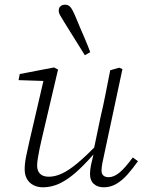

<svg xmlns="http://www.w3.org/2000/svg" viewBox="-20 -785 615 817"><path d="M163 12Q140 12 122.5 3Q105 -6 95 -23Q85 -40 85 -65Q85 -89 91 -119Q97 -149 104 -179L170 -463L181 -440L59 -444L64 -470L210 -498L227 -489L157 -191Q152 -171 148 -150Q144 -129 141 -111.5Q138 -94 138 -80Q138 -58 150.5 -45.5Q163 -33 188 -33Q214 -33 243.5 -46.5Q273 -60 310 -91Q347 -122 397 -173L399 -135H384Q340 -84 303 -51.5Q266 -19 232 -3.5Q198 12 163 12ZM422 12Q395 12 379 -2.5Q363 -17 363 -44Q363 -62 367 -81.5Q371 -101 378 -129H375L407 -283Q419 -333 429 -384.5Q439 -436 449 -486L487 -497L501 -491L423 -126Q419 -109 415.5 -90.5Q412 -72 412 -59Q412 -45 420 -38Q428 -31 442 -31Q465 -31 489 -51Q513 -71 545 -115L567 -99Q545 -68 522.5 -42.5Q500 -17 475 -2.5Q450 12 422 12ZM364 -563 341 -550Q326 -575 310.5 -599Q295 -623 280.5 -647Q266 -671 252 -693Q241 -711 235.5 -720.5Q230 -730 230 -740Q230 -752 237.5 -758.5Q245 -765 257 -765Q271 -765 279.5 -755Q288 -745 298 -722Q308 -697 319.5 -670.5Q331 -644 342.5 -617Q354 -590 364 -563Z"/></svg>

Font: Source Serif 4 Light
Style: Italic
Weight: 300
Italic angle: -12°
Designer: Frank Grießhammer
Foundry: Adobe Systems Incorporated
Version: Version 4.004;hotconv 1.0.116;makeotfexe 2.5.65601